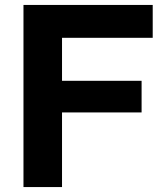

<svg xmlns="http://www.w3.org/2000/svg" viewBox="-20 -757 651 777"><path d="M75 0V-737H598V-604H231V-430H553V-302H231V0Z"/></svg>

Font: Tomorrow SemiBold
Style: Regular
Weight: 600
Designer: Tony de Marco, Monica Rizzolli
Foundry: Just in Type
Version: Version 2.002